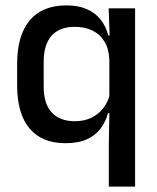

<svg xmlns="http://www.w3.org/2000/svg" viewBox="-20 -520 583 712"><path d="M222.5 11Q135 11 89.2 -44Q43.5 -99 43.5 -204.5V-282Q43.5 -388.5 90 -444.2Q136.5 -500 226.5 -500Q270.5 -500 301.8 -486.2Q333 -472.5 353 -447.5Q373 -422.5 381.5 -388.5H414L385.5 -298Q384 -339 367.2 -366.2Q350.5 -393.5 322.2 -407Q294 -420.5 257 -420.5Q201 -420.5 171.5 -387.8Q142 -355 142 -290V-198.5Q142 -135.5 171.8 -103Q201.5 -70.5 258 -70.5Q292.5 -70.5 319 -83.5Q345.5 -96.5 363 -119Q380.5 -141.5 387 -169.5L408.5 -100.5H380.5Q372.5 -70 354 -44.5Q335.5 -19 303.5 -4Q271.5 11 222.5 11ZM383.5 172V17L386 -123.5L385.5 -142.5V-345.5L387 -374.5L383 -489H481V172Z"/></svg>

Font: Anek Gurmukhi Medium Medium
Style: Regular
Weight: 500
Version: Version 1.003